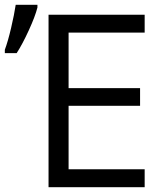

<svg xmlns="http://www.w3.org/2000/svg" viewBox="-42 -775 680 795"><path d="M557 0H159V-714H557V-640H242V-410H538V-337H242V-74H557ZM-22 -569Q-9 -604 4 -659.5Q17 -715 23 -755H113V-744Q104 -708 77.5 -650Q51 -592 27 -555H-22Z"/></svg>

Font: Stephens Clock
Style: Regular
Weight: 400
Designer: Peter Wiegel (catfonts.de) with slight modifications by DT1.org
Version: Version 0.9.1